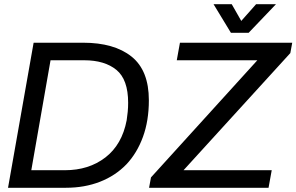

<svg xmlns="http://www.w3.org/2000/svg" viewBox="-20 -888 1402 908"><path d="M18 0 139 -686H373Q520 -686 602 -620.5Q684 -555 684 -414Q684 -317 656 -240.5Q628 -164 578 -111Q526 -57 453 -28.5Q380 0 292 0ZM128 -83H287Q400 -83 478.5 -143.5Q557 -204 579 -319Q582 -338 584 -359Q586 -380 586 -402Q586 -512 530.5 -557.5Q475 -603 378 -603H219ZM685 0 694 -49 1197 -603H816L831 -686H1362L1353 -637L848 -83H1265L1250 0ZM1072 -733 990 -868H1076L1121 -789L1191 -868H1285L1156 -733Z"/></svg>

Font: Archivo VF Beta
Style: Italic
Weight: 400
Italic angle: -10°
Designer: Hector Gatti
Foundry: Omnibus-Type
Version: Version 1.002